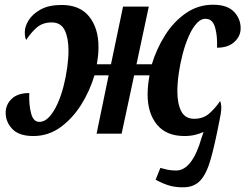

<svg xmlns="http://www.w3.org/2000/svg" viewBox="-20 -566 1039 813"><path d="M760 227Q724 228 696 219.5Q668 211 639 195L659 145Q673 149 688.5 152.5Q704 156 726 156Q794 156 834 16L842 -7Q826 0 806 5Q786 10 761 10Q684 10 644.5 -38.5Q605 -87 605 -166Q605 -184 607 -204Q609 -224 613 -247H548L495 0H389L440 -247H380Q360 -180 323 -121.5Q286 -63 235 -26.5Q184 10 121 10Q61 10 32.5 -19.5Q4 -49 4 -89Q4 -123 29.5 -147.5Q55 -172 104 -172Q102 -123 111.5 -86.5Q121 -50 146 -50Q169 -50 188 -70.5Q207 -91 222.5 -124.5Q238 -158 248.5 -198.5Q259 -239 264.5 -279Q270 -319 270 -352Q270 -405 254 -438Q238 -471 199 -471Q161 -471 136.5 -450Q112 -429 91 -397Q85 -406 85 -430Q85 -454 101.5 -480.5Q118 -507 152.5 -526Q187 -545 241 -545Q318 -545 357.5 -496Q397 -447 397 -367Q397 -345 395 -328Q393 -311 390 -294H450L501 -538H610L558 -294H623Q643 -360 679.5 -417.5Q716 -475 767.5 -510.5Q819 -546 882 -546Q942 -546 970.5 -516.5Q999 -487 999 -446Q999 -413 972.5 -388.5Q946 -364 899 -364Q901 -414 891 -449Q881 -484 855 -486Q834 -489 815 -469.5Q796 -450 780.5 -415.5Q765 -381 754 -339.5Q743 -298 737 -256Q731 -214 731 -179Q731 -127 747.5 -95Q764 -63 802 -63Q840 -63 865.5 -85Q891 -107 912 -138Q914 -134 915.5 -126Q917 -118 917 -110Q917 -97 914.5 -83Q912 -69 909 -54Q890 45 872.5 107Q855 169 829 197.5Q803 226 760 227Z"/></svg>

Font: Noto Serif ExtraCondensed
Style: Bold Italic
Weight: 700
Width: 2
Italic angle: -12°
Designer: Monotype Design Team
Foundry: Monotype Imaging Inc.
Version: Version 2.013; ttfautohint (v1.8.4.7-5d5b)